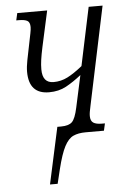

<svg xmlns="http://www.w3.org/2000/svg" viewBox="-53 -576 551 825"><g transform="rotate(-5 222.0 -163.0)"><path d="M129 210 182 -34H198Q231 -34 245.5 -48Q260 -62 270 -109L300 -247Q266 -220 234 -202.5Q202 -185 160 -185Q73 -185 73 -281Q73 -302 78.5 -330Q84 -358 91 -392Q98 -427 101.5 -444Q105 -461 105 -471Q105 -492 93.5 -498.5Q82 -505 57 -505H46L53 -536H182L148 -381Q141 -348 138 -326.5Q135 -305 135 -286Q135 -227 183 -227Q215 -227 243.5 -241.5Q272 -256 308 -285L361 -536H421L332 -113Q328 -95 326.5 -85.5Q325 -76 325 -68Q325 -47 337 -39Q349 -31 374 -31H387L380 0H301Q269 0 247.5 10Q226 20 209.5 51.5Q193 83 177 148L162 210Z"/></g></svg>

Font: Noto Serif ExtraCondensed Light
Style: Italic
Weight: 300
Width: 2
Italic angle: -12°
Designer: Monotype Design Team
Foundry: Monotype Imaging Inc.
Version: Version 2.014; ttfautohint (v1.8.4.7-5d5b)